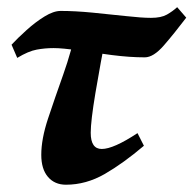

<svg xmlns="http://www.w3.org/2000/svg" viewBox="-20 -487 531 527"><path d="M491.2 -438.5Q458.5 -395.5 429.9 -362.5Q401.4 -329.6 377.4 -329.6Q335.9 -329.6 286.9 -335.9Q237.8 -342.3 194.6 -348.6Q151.4 -355 127 -355Q103.5 -355 80.8 -350.8Q58.1 -346.7 27.3 -328.1L11.7 -364.3Q28.8 -382.8 53 -404.5Q77.1 -426.3 102.1 -441.7Q127 -457 146.5 -457Q185.1 -457 233.2 -452.4Q281.2 -447.8 325.2 -442.9Q369.1 -438 394.5 -438Q422.4 -438 438.2 -447Q454.1 -456.1 466.3 -467.3ZM375 -86.9Q318.8 -39.1 267.6 -9.5Q216.3 20 161.1 20Q129.9 20 111.6 -1.5Q93.3 -22.9 93.3 -62Q93.3 -105.5 111.8 -161.4Q130.4 -217.3 153.6 -282.5Q176.8 -347.7 191.4 -418L275.4 -415Q254.9 -309.1 241.9 -231.7Q229 -154.3 229 -122.6Q229 -78.1 259.3 -78.1Q291.5 -78.1 357.4 -121.6Z"/></svg>

Font: Gentium Book Plus
Style: Bold Italic
Weight: 700
Italic angle: -8°
Designer: Victor Gaultney, Annie Olsen, Iska Routamaa, Becca Hirsbrunner
Foundry: SIL International
Version: Version 6.101